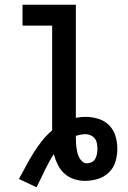

<svg xmlns="http://www.w3.org/2000/svg" viewBox="-20 -755 540 810"><path d="M134 35 60 0Q75 -27 89.5 -54.5Q104 -82 120.5 -108.5Q137 -135 156.5 -160Q176 -185 200 -205V-647H75V-735H300V-258Q310 -260 320.5 -261Q331 -262 341 -262Q368 -262 394.5 -254Q421 -246 440 -227Q459 -208 467 -181.5Q475 -155 475 -127Q475 -100 467 -73Q459 -46 439 -27Q419 -8 392.5 0Q366 8 338 8Q315 8 292 0.5Q269 -7 251.5 -23Q234 -39 223.5 -60.5Q213 -82 207 -105Q196 -88 186.5 -70.5Q177 -53 168.5 -35.5Q160 -18 151.5 0Q143 18 134 35ZM347 -66Q357 -66 367 -71Q377 -76 382 -85.5Q387 -95 389 -105.5Q391 -116 391 -127Q391 -138 389 -149.5Q387 -161 380.5 -170Q374 -179 363 -184Q352 -189 341 -189Q331 -189 320.5 -187Q310 -185 300 -182V-175Q300 -164 300.5 -153.5Q301 -143 302.5 -132Q304 -121 306.5 -110.5Q309 -100 314 -90.5Q319 -81 327.5 -73.5Q336 -66 347 -66Z"/></svg>

Font: Iosevka Term Curly Semibold
Style: Regular
Weight: 600
Designer: Belleve Invis
Foundry: Belleve Invis
Version: Version 32.3.0